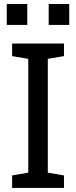

<svg xmlns="http://www.w3.org/2000/svg" viewBox="-20 -925 374 945"><path d="M39.6 0V-61.5L119.1 -75.2V-635.3L39.6 -648.9V-710.9H294.9V-648.9L215.3 -635.3V-75.2L294.9 -61.5V0ZM219.7 -802.2V-905.3H320.8V-802.2ZM13.2 -802.2V-905.3H114.3V-802.2Z"/></svg>

Font: Roboto Slab
Style: Regular
Weight: 400
Designer: Google
Version: Version 2.000; ttfautohint (v1.8.1.43-b0c9)